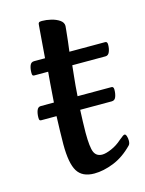

<svg xmlns="http://www.w3.org/2000/svg" viewBox="-104 -715 599 792"><g transform="rotate(-15 196.0 -319.0)"><path d="M200 13Q149 13 128 -21Q107 -55 107 -136Q107 -164 108 -194.5Q109 -225 110 -256H45Q40 -256 38 -258.5Q36 -261 36 -269Q36 -287 41 -300Q46 -313 58 -313H114Q117 -360 120 -395Q123 -430 124 -442H65Q60 -442 58 -444.5Q56 -447 56 -455Q56 -473 61 -486Q66 -499 79 -499H126Q127 -515 129 -537.5Q131 -560 132.5 -582Q134 -604 135.5 -620Q137 -636 137 -638Q137 -645 140 -648Q143 -651 153 -651Q172 -651 192.5 -646Q213 -641 227.5 -631Q242 -621 242 -606Q242 -603 240 -585Q238 -567 235.5 -543Q233 -519 230 -499H383Q392 -499 392 -486Q392 -469 386.5 -455.5Q381 -442 369 -442H227Q226 -430 222 -394.5Q218 -359 215 -313H360Q369 -313 369 -300Q369 -283 364 -269.5Q359 -256 346 -256H211Q210 -231 209 -206.5Q208 -182 208 -159Q208 -96 217.5 -75Q227 -54 252 -54Q267 -54 291.5 -64.5Q316 -75 337 -94Q348 -103 353 -106.5Q358 -110 361 -110Q366 -110 369 -101Q372 -92 372 -82Q372 -68 366 -62Q327 -22 283 -4.5Q239 13 200 13Z"/></g></svg>

Font: BriemHand
Style: Regular
Weight: 400
Designer: Gunnlaugur SE Briem, Eben Sorkin
Foundry: Sorkin Type
Version: Version 1.001; ttfautohint (v1.8.4.7-5d5b)